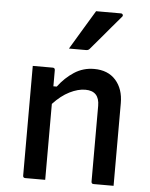

<svg xmlns="http://www.w3.org/2000/svg" viewBox="-56 -865 712 912"><g transform="rotate(5 300.0 -409.5)"><path d="M194 0H99Q88 0 88 -11V-534H183Q194 -534 194 -523V-446H210Q243 -490 285.5 -517.5Q328 -545 380 -545Q446 -545 483 -503.5Q520 -462 520 -394V0H425Q414 0 414 -11V-372Q414 -443 347 -443Q312 -443 272 -423Q232 -403 194 -362ZM365 -819H483Q490 -819 492.5 -813.5Q495 -808 490 -803Q465 -774 444 -749Q423 -724 401.5 -698.5Q380 -673 351 -639Q345 -631 334 -631H252Q279 -677 308 -724.5Q337 -772 365 -819Z"/></g></svg>

Font: Recursive Sn Lnr St Med
Style: Regular
Weight: 500
Version: Version 1.085;hotconv 1.1.0;makeotfexe 2.6.0; ttfautohint (v